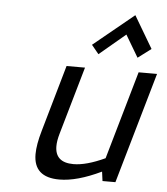

<svg xmlns="http://www.w3.org/2000/svg" viewBox="-53 -775 722 831"><g transform="rotate(5 308.5 -359.5)"><path d="M537.1 -482.4H617.2L478.5 0H422.4L417 -40.5Q312 9.8 235.4 9.8Q123.5 9.8 123.5 -90.8Q123.5 -132.3 141.6 -194.3L224.1 -482.4H304.2L219.7 -188.5Q210.4 -156.7 210.4 -133.3Q210.4 -62 290.5 -62Q346.2 -62 427.2 -99.6ZM501.5 -727.5 584 -587.9 526.9 -544.9 470.2 -640.6 356.9 -545.4 325.7 -583.5Z"/></g></svg>

Font: Cantarell
Style: Italic
Weight: 400
Italic angle: -16°
Designer: Dave Crossland
Version: Version 1.004